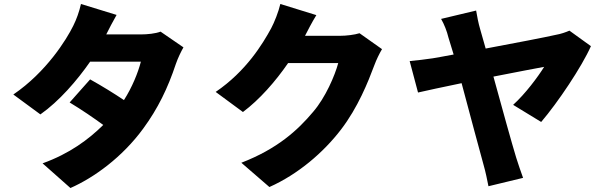

<svg xmlns="http://www.w3.org/2000/svg" viewBox="-20 -868 3040 965"><path d="M787 -709C761 -699 720 -695 688 -695H514C529 -726 546 -757 566 -793L387 -848C378 -809 365 -772 348 -738C314 -669 213 -506 47 -393L183 -293C277 -359 367 -463 433 -558H688C674 -503 644 -429 603 -365C552 -399 494 -435 433 -469L330 -353C393 -315 451 -275 499 -240C425 -167 330 -96 194 -47L334 77C452 25 594 -77 700 -222C774 -323 823 -424 864 -547C874 -576 890 -609 902 -630Z M1787 -701C1761 -693 1721 -688 1688 -688H1513C1526 -713 1546 -753 1570 -792L1389 -848C1380 -809 1359 -756 1343 -726C1300 -647 1217 -510 1064 -406L1201 -305C1284 -367 1364 -458 1428 -551H1680C1663 -488 1616 -378 1554 -306C1476 -213 1374 -120 1193 -50L1334 72C1478 8 1606 -102 1694 -217C1779 -328 1830 -456 1861 -539C1872 -569 1887 -599 1900 -621Z M2700 -255C2783 -352 2904 -532 2950 -636L2842 -714C2824 -706 2798 -697 2774 -693C2722 -681 2565 -651 2421 -624C2411 -660 2402 -692 2394 -719C2384 -752 2378 -787 2373 -815L2197 -773C2213 -745 2226 -712 2234 -679C2241 -656 2250 -627 2260 -594C2209 -584 2171 -578 2155 -575C2114 -569 2080 -565 2039 -561L2081 -403C2119 -412 2204 -430 2300 -450C2343 -290 2391 -108 2410 -41C2421 -3 2429 38 2435 68L2609 26C2599 0 2581 -55 2574 -77C2552 -149 2504 -323 2460 -483C2579 -506 2685 -527 2715 -532C2684 -482 2620 -396 2559 -341Z"/></svg>

Font: Noto Sans T Chinese Black
Style: Bold
Weight: 900
Designer: Ryoko NISHIZUKA (kana & ideographs); Paul D. Hunt (Latin, Greek & Cyrillic); Wenlong ZHANG (bopomofo); Sandoll Communica
Foundry: Adobe Systems Incorporated
Version: Version 1.000;PS 1;hotconv 1.0.78;makeotf.lib2.5.61930